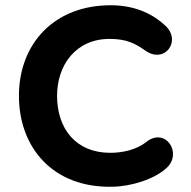

<svg xmlns="http://www.w3.org/2000/svg" viewBox="-20 -700 727 730"><path d="M407 10C478 9 567 -18 614 -62C674 -118 610 -217 537 -161C499 -130 445 -119 399 -119C270 -119 197 -209 197 -336C197 -453 269 -553 398 -552C462 -552 495 -534 532 -508C606 -455 673 -545 607 -604C566 -642 501 -679 405 -680C187 -682 52 -534 52 -336C52 -137 183 15 407 10Z"/></svg>

Font: SN Pro
Style: Bold
Weight: 700
Designer: Tobias Whetton
Foundry: Supernotes
Version: Version 1.003;Glyphs 3.3 (3324)